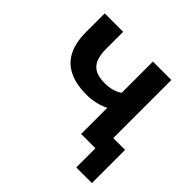

<svg xmlns="http://www.w3.org/2000/svg" viewBox="-159 -640 921 921"><g transform="rotate(45 302.0 -179.5)"><path d="M477 130V0H385V-95H583V130ZM380 0V-177Q353 -164 324.5 -157.5Q296 -151 266 -151Q194 -151 146 -174.5Q98 -198 74.5 -245Q51 -292 51 -362V-489H176V-373Q176 -331 187.5 -304Q199 -277 223.5 -264.5Q248 -252 288 -252Q315 -252 337 -258Q359 -264 378 -277V-489H503V0Z"/></g></svg>

Font: NunitoSans3
Style: Bold
Weight: 700
Designer: Vernon Adams
Foundry: Vernon Adams
Version: Version 3.101;gftools[0.9.27]